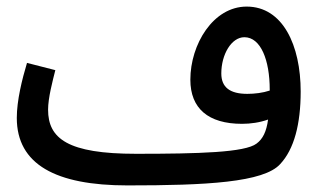

<svg xmlns="http://www.w3.org/2000/svg" viewBox="-20 -542 974 583"><path d="M367 21C606 21 781 12 831 -44C873 -89 893 -165 893 -264C893 -404 839 -522 729 -522C627 -522 558 -407 558 -300C558 -213 612 -166 715 -166C741 -166 769 -170 794 -179C789 -142 778 -120 759 -106C724 -79 584 -75 393 -75C186 -75 126 -121 126 -209C126 -245 140 -297 148 -329L62 -351C47 -301 31 -237 31 -184C31 -43 149 21 367 21ZM652 -319C652 -377 683 -429 722 -429C772 -429 799 -359 799 -270V-267C778 -260 753 -257 731 -257C678 -257 652 -277 652 -319Z"/></svg>

Font: Noto Sans Arabic SemCond Med
Style: Regular
Weight: 500
Width: 4
Designer: Monotype Design Team, Nadine Chahine, Nizar Qandah and Khaled Hosny
Foundry: Monotype Imaging Inc.
Version: Version 2.012